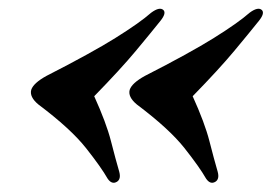

<svg xmlns="http://www.w3.org/2000/svg" viewBox="-20 -455 609 430"><path d="M50 -254Q55 -269 84 -285Q184 -336 238.5 -370Q293 -404 318.5 -426.5Q337.5 -440.5 346 -432.5Q353 -425.5 339.5 -408.5Q317.5 -381 284 -340.8Q250.5 -300.5 191 -239.5Q218 -180 228.5 -139Q239 -98 247 -70.5Q251.5 -54 242 -48Q230.5 -41 221 -55Q206.5 -80.5 172.5 -123.5Q138.5 -166.5 66 -221Q45.5 -238 50 -254ZM270.5 -254Q275.5 -269 304.5 -285Q404.5 -336 459 -370Q513.5 -404 539 -426.5Q558 -440.5 566.5 -432.5Q573.5 -425.5 560 -408.5Q538 -381 504.5 -340.8Q471 -300.5 411.5 -239.5Q438.5 -180 449 -139Q459.5 -98 467.5 -70.5Q472 -54 462.5 -48Q451 -41 441.5 -55Q427 -80.5 393 -123.5Q359 -166.5 286.5 -221Q266 -238 270.5 -254Z"/></svg>

Font: Fraunces 72pt S000
Style: Bold Italic
Weight: 700
Italic angle: -16°
Version: Version 1.000; ttfautohint (v1.8.3)